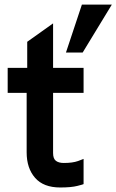

<svg xmlns="http://www.w3.org/2000/svg" viewBox="-20 -820 515 850"><path d="M346 -587.5H272L342.5 -799.5H475ZM246.5 10Q172.5 10 135.2 -32.8Q98 -75.5 98 -145.5V-409H14V-519.5H100.5V-635L215 -716.5V-519.5H350V-409H215V-142.5Q215 -117.5 227.5 -108Q240 -98.5 262.5 -98.5Q301.5 -98.5 325.8 -107.2Q350 -116 350 -116.5V-5Q350 -4 322.5 3Q295 10 246.5 10Z"/></svg>

Font: Acari Sans
Style: Bold
Weight: 700
Designer: Alfredo Marco Pradil and Stefan Peev (font) & Cristiano Sobral (main changes)
Foundry: Alfredo Marco Pradil and Stefan Peev (font) & Cristiano Sobral (main changes)
Version: Version 1.063; ttfautohint (v1.8.3)